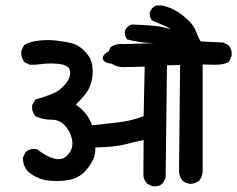

<svg xmlns="http://www.w3.org/2000/svg" viewBox="-20 -725 864 699"><path d="M672.9 -55.7Q657.2 -57.1 645.5 -66.4L644.5 -67.4L643.6 -68.4Q631.8 -83.5 631.8 -104.5L635.7 -488.3L587.9 -487.3L583 -80.1V-77.6L582 -75.7L574.2 -60.1L573.2 -58.6L571.8 -57.1Q558.1 -44.4 536.1 -46.9L534.2 -47.4L532.7 -47.9L517.1 -55.7L515.6 -56.6L514.2 -58.1Q503.4 -70.3 502 -85.9V-86.4V-86.9L502.9 -215.3Q468.3 -208 436.5 -199.7Q400.4 -189.9 327.1 -188Q327.1 -180.7 326.7 -174.1Q326.2 -167.5 324.7 -161.4Q323.2 -155.3 321.3 -148.9Q316.9 -137.7 309.1 -126Q301.3 -114.3 290 -101.6Q265.6 -75.7 228 -69.3Q192.9 -63.5 154.8 -67.9Q146.5 -68.8 138.9 -70.8Q131.3 -72.8 124 -75.4Q116.7 -78.1 109.6 -81.8Q102.5 -85.4 95.7 -90.1Q88.9 -94.7 82.5 -100.1L82 -100.6L81.5 -101.1Q63.5 -121.1 63.5 -149.4V-151.9L64.5 -153.8L72.3 -169.4L73.2 -171.4L74.7 -172.4Q78.6 -175.8 82.8 -178Q86.9 -180.2 91.6 -181.4Q96.2 -182.6 101.3 -182.9Q106.4 -183.1 111.3 -182.6L114.3 -182.1L116.2 -180.7Q131.3 -168.9 145.3 -161.1Q159.2 -153.3 170.2 -149.7Q181.2 -146 189.9 -145.5Q203.1 -145 213.4 -150.4Q223.6 -155.8 231.9 -167.5Q248.5 -190.4 241.7 -219.2Q235.4 -249 214.8 -269.5Q195.3 -289.1 169.9 -289.1Q159.7 -289.1 149.7 -290.3Q139.6 -291.5 130.1 -294.2Q120.6 -296.9 111.3 -300.8L109.4 -301.3L107.9 -303.2Q95.7 -317.9 96.7 -339.4V-341.8L98.1 -343.8L106.9 -359.4L108.9 -362.8L112.8 -363.8Q140.6 -371.6 168.9 -382.8Q177.7 -386.2 185.8 -390.9Q193.8 -395.5 201.2 -401.9Q208.5 -408.2 215.3 -415.5Q234.4 -437.5 235.4 -456.5Q236.3 -474.1 226.1 -481.9Q213.9 -491.2 185.5 -493.2Q175.3 -493.7 165.5 -493.9Q155.8 -494.1 147 -493.4Q138.2 -492.7 130.4 -491.7Q104 -488.3 89.8 -489.3H88.4L86.4 -490.2L70.8 -498L68.8 -499L67.4 -501Q55.2 -518.1 57.6 -539.1L58.1 -541L58.6 -542.5L66.4 -558.1L67.4 -560.1L69.3 -561.5Q85.4 -572.8 120.6 -577.1Q154.3 -581.1 187 -577.1Q219.7 -573.2 241.7 -567.4Q265.6 -561.5 288.1 -539.1Q299.3 -527.8 306.2 -515.4Q313 -502.9 315.4 -489.3Q319.3 -463.9 315.4 -439.5Q311 -414.6 299.8 -395.5Q290 -378.9 255.9 -343.8Q297.9 -316.4 315.4 -269Q341.8 -272 363.5 -274.2Q385.3 -276.4 402.1 -278.6Q418.9 -280.8 430.7 -282.5Q442.4 -284.2 449.7 -286.1Q476.6 -292 502.9 -301.8L506.8 -482.4L428.7 -480.5Q406.7 -480.5 387.2 -492.7Q374 -494.6 367.2 -497.3Q360.4 -500 356.4 -506.3Q347.2 -522 375.5 -538.1L381.8 -551.3L383.3 -553.7L385.7 -555.2Q395.5 -561.5 407.5 -563.7Q419.4 -565.9 432.1 -564.5L540 -567.9Q532.7 -568.4 524.9 -568.8Q484.9 -570.3 446.8 -580.6L443.4 -581.1L441.4 -584Q433.1 -594.7 434.6 -611.3V-612.8L435.5 -614.3Q441.9 -629.9 458 -635.3L459.5 -635.7H461.4Q551.3 -632.8 579.6 -624.5Q584.5 -623 590.3 -621.6Q596.2 -620.1 601.1 -618.7Q592.8 -625 584 -628.9Q560.5 -638.7 536.1 -649.4L533.7 -650.4L532.2 -652.3Q523.9 -663.1 525.4 -679.7V-681.2L526.4 -682.6Q532.7 -697.8 546.9 -704.1L548.8 -705.1H550.8H570.3H571.3L572.8 -704.6Q582 -702.1 591.3 -699Q600.6 -695.8 609.1 -691.7Q617.7 -687.5 625.7 -682.6Q633.8 -677.7 641.1 -672.1Q648.4 -666.5 655.5 -660.4Q662.6 -654.3 668.9 -647.9Q688.5 -627.4 695.8 -605Q698.7 -597.2 702.4 -589.1Q706.1 -581.1 710.4 -574.2L790.5 -570.3H792.5L794.4 -569.3L810.1 -561.5L812 -560.5L813 -559.1Q825.7 -543.9 823.2 -522.5V-520.5L822.3 -519L814.5 -502.4L813 -499.5L810.1 -498Q789.1 -488.3 758.3 -489.3Q736.3 -490.2 717.8 -490.2V-103.5Q717.8 -83.5 706.1 -68.4L705.1 -66.9L703.6 -65.9Q689.9 -56.6 674.8 -55.7H673.8Z"/></svg>

Font: NaikaiFont
Style: Bold
Weight: 700
Version: Version 1.89